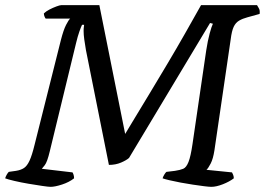

<svg xmlns="http://www.w3.org/2000/svg" viewBox="-24 -724 1027 744"><path d="M172 0Q164 0 140 -3.5Q116 -7 86.5 -12Q57 -17 31.5 -23Q6 -29 -4 -33Q-2 -40 2 -47Q6 -54 10 -58L38 -62Q57 -65 69 -73Q81 -81 90.5 -101.5Q100 -122 110 -163L212 -569Q222 -608 232 -627.5Q242 -647 248 -652H153Q151 -654 148.5 -660Q146 -666 146 -672Q154 -680 167.5 -687Q181 -694 194.5 -699Q208 -704 213 -704H361L461 -205Q474 -227 499 -268Q524 -309 556.5 -363Q589 -417 624.5 -476.5Q660 -536 693.5 -595Q727 -654 755 -704H972Q974 -700 979 -692Q984 -684 982 -670L935 -657Q916 -652 902.5 -644Q889 -636 881.5 -620Q874 -604 870 -572L807 -142Q802 -109 792.5 -90.5Q783 -72 776 -66L875 -56Q877 -53 879.5 -46.5Q882 -40 882 -33Q865 -20 839.5 -10Q814 0 795 0Q786 0 766.5 -2.5Q747 -5 723.5 -8.5Q700 -12 676 -16.5Q652 -21 633 -25.5Q614 -30 606 -33Q608 -40 613 -48Q618 -56 621 -58L654 -62Q674 -65 686 -70Q698 -75 706.5 -96.5Q715 -118 722 -166L775 -528Q781 -567 788.5 -594.5Q796 -622 801 -632L790 -635L476 -112Q466 -103 445 -94Q424 -85 398 -85L309 -530Q305 -553 302.5 -571.5Q300 -590 300 -604Q300 -614 301 -620Q302 -626 302 -628H294Q290 -620 283.5 -601.5Q277 -583 271 -558L169 -138Q159 -96 149.5 -84Q140 -72 138 -70L257 -56Q259 -53 261 -47Q263 -41 263 -33Q244 -18 216.5 -9Q189 0 172 0Z"/></svg>

Font: Texturina Medium 12pt
Style: Italic
Weight: 400
Italic angle: -11°
Version: Version 1.002